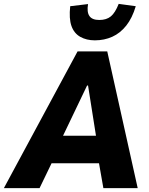

<svg xmlns="http://www.w3.org/2000/svg" viewBox="-63 -970 768 990"><path d="M-43 0 337 -705H490L647 0H470L434 -205L489 -128H147L242 -209L141 0ZM386 -529 239 -222 225 -270H457L439 -225L391 -529ZM426 -762Q383 -762 351 -780Q319 -798 305.5 -836Q292 -874 299 -938L391 -949Q384 -908 398 -887.5Q412 -867 449 -867Q486 -867 508.5 -885.5Q531 -904 549 -950L637 -938Q619 -877 588 -838Q557 -799 516 -780.5Q475 -762 426 -762Z"/></svg>

Font: Nunito Sans 7pt Condensed Black
Style: Italic
Weight: 900
Width: 3
Italic angle: -9°
Designer: Vernon Adams
Foundry: Vernon Adams
Version: Version 3.101;gftools[0.9.27]